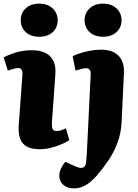

<svg xmlns="http://www.w3.org/2000/svg" viewBox="-22 -806 759 1055"><path d="M101 -392Q103 -411 97.5 -421.5Q92 -432 79 -432Q67 -432 53 -428Q39 -424 21 -418L-2 -491Q18 -502 60 -516Q102 -530 154 -530Q195 -530 225 -516.5Q255 -503 270.5 -473Q286 -443 282 -394L263 -130Q262 -109 267 -97.5Q272 -86 288 -86Q301 -86 314.5 -90.5Q328 -95 340 -101L359 -36Q345 -26 317.5 -14Q290 -2 258 6Q226 14 198 14Q152 14 125.5 -0.5Q99 -15 88.5 -44.5Q78 -74 81 -119ZM92 -695Q92 -734 119.5 -760Q147 -786 193 -786Q224 -786 246.5 -774.5Q269 -763 282 -742Q295 -721 295 -695Q295 -655 267.5 -629.5Q240 -604 194 -604Q147 -604 119.5 -629.5Q92 -655 92 -695ZM646 -133Q643 -74 624 -22.5Q605 29 574.5 74Q544 119 509 160Q495 176 476.5 192Q458 208 434.5 218.5Q411 229 384 229Q347 229 325.5 209.5Q304 190 304 160Q304 139 314 118.5Q324 98 337 83L394 109Q412 117 424 116.5Q436 116 443 108.5Q450 101 451 85Q453 69 454 53Q455 37 456 18.5Q457 0 458 -22L476 -390Q478 -412 471.5 -421.5Q465 -431 451 -431Q440 -431 427 -428Q414 -425 393 -418L377 -497Q390 -504 415 -512.5Q440 -521 471.5 -527Q503 -533 535 -533Q578 -533 606.5 -517Q635 -501 648 -472.5Q661 -444 659 -406ZM443 -695Q443 -734 470.5 -760Q498 -786 544 -786Q575 -786 597.5 -774.5Q620 -763 633 -742Q646 -721 646 -695Q646 -655 618 -629.5Q590 -604 545 -604Q498 -604 470.5 -629.5Q443 -655 443 -695Z"/></svg>

Font: Literata 18pt ExtraBold
Style: Italic
Weight: 800
Italic angle: -2°
Designer: Latin by Veronika Burian and Jose Scaglione. Greek by Irene Vlachou. Cyrillic by Vera Evstafieva
Foundry: TypeTogether
Version: Version 3.103;gftools[0.9.29]